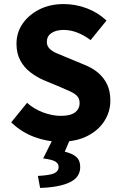

<svg xmlns="http://www.w3.org/2000/svg" viewBox="-20 -684 596 943"><path d="M276 12Q211 12 148 -11.5Q85 -35 35 -83L113 -179Q148 -148 192.5 -131.5Q237 -115 279 -115Q326 -115 348.5 -132Q371 -149 371 -178Q371 -199 359.5 -211.5Q348 -224 327 -234Q306 -244 277 -256L193 -291Q159 -306 128.5 -329.5Q98 -353 79.5 -387.5Q61 -422 61 -469Q61 -524 91 -567.5Q121 -611 173 -637.5Q225 -664 293 -664Q352 -664 407 -643Q462 -622 503 -583L425 -487Q393 -511 359.5 -524Q326 -537 293 -537Q255 -537 232.5 -521.5Q210 -506 210 -478Q210 -459 223 -445.5Q236 -432 258.5 -422.5Q281 -413 310 -401L392 -367Q433 -351 461.5 -327Q490 -303 506 -269.5Q522 -236 522 -190Q522 -136 493 -90Q464 -44 409 -16Q354 12 276 12ZM177 239 166 180Q225 177 246.5 167Q268 157 268 136Q268 120 253 110Q238 100 192 94L241 -4H326L298 61Q336 70 355 87Q374 104 374 136Q374 187 322.5 211.5Q271 236 177 239Z"/></svg>

Font: Mada
Style: Bold
Weight: 700
Designer: Khaled Hosny
Version: Version 1.5